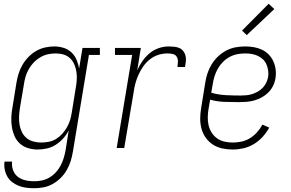

<svg xmlns="http://www.w3.org/2000/svg" viewBox="-20 -784 1540 1017"><path d="M163 213Q141 213 120 210.5Q99 208 80 200.5Q61 193 45 181Q29 169 19 151.5Q9 134 5 113.5Q1 93 4 72H44Q42 87 45 102.5Q48 118 55.5 131Q63 144 75 153Q87 162 101 167Q115 172 131 174Q147 176 163 176Q183 176 203.5 171.5Q224 167 242.5 156Q261 145 276 128.5Q291 112 301 93Q311 74 317 54.5Q323 35 327 14L344 -93Q332 -70 314.5 -50.5Q297 -31 275 -17Q253 -3 228 2.5Q203 8 179 8Q153 8 128.5 0.5Q104 -7 85.5 -23.5Q67 -40 57 -63Q47 -86 43 -111Q39 -136 40 -162.5Q41 -189 46 -215L67 -345Q71 -370 78.5 -394Q86 -418 99 -440.5Q112 -463 130.5 -482Q149 -501 171.5 -514Q194 -527 218.5 -532.5Q243 -538 268 -538Q293 -538 317 -530.5Q341 -523 358.5 -506.5Q376 -490 385.5 -467.5Q395 -445 399 -421L417 -530H509V-493H451L366 20Q362 45 354.5 69Q347 93 334 116Q321 139 302 158Q283 177 260 190Q237 203 212 208Q187 213 163 213ZM198 -29Q218 -29 238.5 -33Q259 -37 277 -48Q295 -59 309.5 -75Q324 -91 334.5 -109.5Q345 -128 351 -147.5Q357 -167 360 -187L381 -317Q385 -338 386.5 -360Q388 -382 385 -402.5Q382 -423 374 -442Q366 -461 351.5 -475Q337 -489 317 -495Q297 -501 275 -501Q254 -501 233.5 -496.5Q213 -492 194 -481Q175 -470 159.5 -454Q144 -438 133 -419Q122 -400 116 -380Q110 -360 107 -339L85 -209Q82 -188 81 -166Q80 -144 83.5 -123.5Q87 -103 96 -84.5Q105 -66 120.5 -53Q136 -40 156.5 -34.5Q177 -29 198 -29Z M598 0 680 -493H589V-530H726L707 -412Q718 -437 734.5 -460.5Q751 -484 772.5 -502Q794 -520 820.5 -529Q847 -538 873 -538Q888 -538 903 -536.5Q918 -535 930.5 -529.5Q943 -524 951.5 -512.5Q960 -501 963 -487.5Q966 -474 964.5 -459Q963 -444 960 -429H920Q922 -443 922.5 -457.5Q923 -472 916 -483.5Q909 -495 895 -498Q881 -501 867 -501Q843 -501 819 -493.5Q795 -486 775 -470.5Q755 -455 740 -434Q725 -413 714.5 -390Q704 -367 697.5 -343.5Q691 -320 688 -296L638 0Z M1213 8Q1184 8 1156.5 2Q1129 -4 1107 -18.5Q1085 -33 1069.5 -55Q1054 -77 1047 -103.5Q1040 -130 1040.5 -158.5Q1041 -187 1046 -215L1067 -345Q1071 -371 1079 -395.5Q1087 -420 1101 -443Q1115 -466 1135 -485Q1155 -504 1179 -516.5Q1203 -529 1228.5 -533.5Q1254 -538 1279 -538Q1303 -538 1325.5 -534Q1348 -530 1368 -520.5Q1388 -511 1403.5 -495Q1419 -479 1428 -459Q1437 -439 1440 -416Q1443 -393 1439 -369Q1436 -349 1426.5 -329.5Q1417 -310 1401.5 -294.5Q1386 -279 1367 -268.5Q1348 -258 1327 -252Q1306 -246 1285.5 -244.5Q1265 -243 1245 -243Q1206 -243 1167.5 -244.5Q1129 -246 1093 -256L1085 -209Q1081 -187 1080.5 -164Q1080 -141 1085 -120Q1090 -99 1101.5 -81Q1113 -63 1130 -51Q1147 -39 1168.5 -34Q1190 -29 1213 -29Q1236 -29 1259.5 -34Q1283 -39 1304 -52Q1325 -65 1342 -84Q1359 -103 1370 -124L1406 -108Q1392 -82 1371 -59Q1350 -36 1324 -20.5Q1298 -5 1269.5 1.5Q1241 8 1213 8ZM1255 -278Q1271 -278 1286 -279.5Q1301 -281 1316.5 -286Q1332 -291 1346 -299Q1360 -307 1371.5 -319Q1383 -331 1390 -345.5Q1397 -360 1400 -375Q1403 -393 1400.5 -410Q1398 -427 1391.5 -442.5Q1385 -458 1373 -469.5Q1361 -481 1346 -488Q1331 -495 1314 -498Q1297 -501 1279 -501Q1258 -501 1237 -497Q1216 -493 1196.5 -482.5Q1177 -472 1161 -456Q1145 -440 1134 -420.5Q1123 -401 1116.5 -380.5Q1110 -360 1107 -339L1099 -293Q1136 -282 1175.5 -280Q1215 -278 1255 -278ZM1287 -598 1262 -622 1403 -764 1433 -736Z"/></svg>

Font: Iosevka Slab Extralight
Style: Italic
Weight: 200
Italic angle: -9°
Monospace: yes
Designer: Belleve Invis
Foundry: Belleve Invis
Version: Version 11.1.1; ttfautohint (v1.8.3)